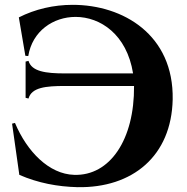

<svg xmlns="http://www.w3.org/2000/svg" viewBox="-20 -758 775 795"><path d="M301 17C529 21 690 -112 695 -346C700 -614 490 -738 281 -738C202 -738 125 -720 58 -686L85 -527L97 -526C114 -630 201 -688 293 -688C395 -688 505 -616 531 -454H249C169 -454 111 -462 98 -506L86 -503V-353L98 -350C111 -396 169 -402 249 -402H535C537 -180 435 -29 287 -34C183 -37 92 -130 42 -249L30 -246L60 -34C138 0 219 15 301 17Z"/></svg>

Font: Sinistre
Style: Bold
Weight: 700
Designer: Jules Durand
Foundry: Collletttivo
Version: Version 69.420;Glyphs 3.2 (3217)